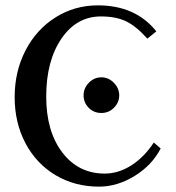

<svg xmlns="http://www.w3.org/2000/svg" viewBox="-20 -679 649 710"><path d="M548.8 -151.9 574.2 -129.9Q542 -67.9 477.8 -28.3Q413.6 11.2 346.2 11.2Q256.8 11.2 185.5 -31.2Q114.3 -73.7 74.2 -149.4Q34.2 -225.1 34.2 -319.8Q34.2 -415 74.5 -492.7Q114.7 -570.3 185.3 -614.7Q255.9 -659.2 341.8 -659.2Q481.4 -659.2 558.1 -563L524.9 -536.1Q483.4 -582.5 446 -600.3Q408.7 -618.2 353 -618.2Q263.2 -618.2 207 -535.9Q150.9 -453.6 150.9 -321.8Q150.9 -193.4 210.4 -115.2Q270 -37.1 367.2 -37.1Q417.5 -37.1 464.8 -66.9Q512.2 -96.7 548.8 -151.9ZM355 -261.2Q326.7 -261.2 307.9 -280.5Q289.1 -299.8 289.1 -326.2Q289.1 -353 308.6 -373Q328.1 -393.1 355 -393.1Q381.3 -393.1 401.1 -372.8Q420.9 -352.5 420.9 -326.2Q420.9 -300.3 401.6 -280.8Q382.3 -261.2 355 -261.2Z"/></svg>

Font: Common Serif SemiBold
Style: Regular
Weight: 600
Designer: Philipp H. Poll, Khaled Hosny
Foundry: Stefan Peev, Context Ltd.
Version: Version 1.026